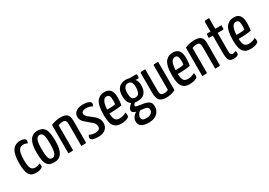

<svg xmlns="http://www.w3.org/2000/svg" viewBox="17 -1632 3901 2782"><g transform="rotate(-30 1967.5 -241.5)"><path d="M294 -465Q294 -442 285 -420Q251 -439 214 -439Q194 -439 178.5 -432Q163 -425 147 -406Q131 -387 122.5 -344.5Q114 -302 114 -238Q114 -136 135 -99Q156 -62 204 -62Q251 -62 284 -85Q292 -56 292 -41Q292 -20 260 -5Q228 10 180 10Q141 10 115.5 0.5Q90 -9 70 -35Q50 -61 40.5 -111Q31 -161 31 -239Q31 -308 42 -359Q53 -410 70 -438.5Q87 -467 112 -483.5Q137 -500 159.5 -505Q182 -510 210 -510Q246 -510 270 -497Q294 -484 294 -465Z M327 -250Q327 -510 494 -510Q576 -510 612.5 -454.5Q649 -399 649 -252Q649 -116 607.5 -53Q566 10 484 10Q442 10 415.5 1Q389 -8 367.5 -35Q346 -62 336.5 -114.5Q327 -167 327 -250ZM415 -248Q415 -168 424 -125.5Q433 -83 447 -70.5Q461 -58 486 -58Q522 -58 541.5 -100Q561 -142 561 -252Q561 -366 545 -404Q529 -442 491 -442Q454 -442 434.5 -400Q415 -358 415 -248Z M721 0V-476Q799 -510 880 -510Q958 -510 989 -479.5Q1020 -449 1020 -376V-16Q1020 -4 1009 -2Q998 0 937 0V-352Q937 -402 925 -421Q913 -440 877 -440Q834 -440 802 -422V-16Q802 -4 791.5 -2Q781 0 721 0Z M1251 -203 1154 -286Q1096 -333 1096 -392Q1096 -447 1137.5 -478.5Q1179 -510 1260 -510Q1307 -510 1337 -499.5Q1367 -489 1376 -477.5Q1385 -466 1385 -454Q1385 -433 1368 -413Q1324 -440 1269 -440Q1233 -440 1211.5 -427Q1190 -414 1190 -391Q1190 -362 1230 -329L1323 -254Q1356 -222 1369.5 -194Q1383 -166 1383 -129Q1383 -63 1338.5 -26.5Q1294 10 1217 10Q1162 10 1128.5 -3Q1095 -16 1095 -40Q1095 -64 1110 -87Q1151 -63 1209 -63Q1291 -63 1291 -124Q1291 -168 1251 -203Z M1618 -68Q1678 -68 1732 -100Q1739 -78 1739 -45Q1739 -22 1698.5 -6Q1658 10 1601 10Q1563 10 1536 0.5Q1509 -9 1486.5 -33.5Q1464 -58 1452.5 -105.5Q1441 -153 1441 -224Q1441 -314 1455.5 -373.5Q1470 -433 1497.5 -461.5Q1525 -490 1552.5 -500Q1580 -510 1618 -510Q1745 -510 1745 -350Q1745 -270 1734 -220Q1653 -204 1524 -204Q1527 -126 1548.5 -97Q1570 -68 1618 -68ZM1609 -439Q1533 -439 1524 -269Q1615 -267 1662 -280Q1667 -303 1667 -340Q1666 -396 1654 -417.5Q1642 -439 1609 -439Z M2026 -502H2147Q2155 -488 2155 -464Q2155 -433 2127 -433Q2113 -433 2091 -438Q2129 -402 2129 -329Q2129 -154 1967 -154Q1941 -154 1922 -158Q1895 -131 1895 -114Q1895 -104 1916 -98.5Q1937 -93 1984 -86Q1989 -85 1992 -85Q1996 -84 2003 -83Q2010 -82 2014 -82Q2080 -72 2113.5 -46.5Q2147 -21 2147 34Q2147 104 2098 150.5Q2049 197 1955 197Q1795 197 1795 88Q1795 18 1871 -33Q1810 -51 1810 -86Q1810 -128 1873 -178Q1811 -217 1811 -327Q1811 -510 1978 -510Q2003 -510 2026 -502ZM1972 -216Q2048 -216 2048 -348Q2048 -451 1975 -451Q1939 -451 1917.5 -421.5Q1896 -392 1896 -329Q1896 -271 1911.5 -243.5Q1927 -216 1972 -216ZM2065 45Q2065 12 2041.5 -1Q2018 -14 1952 -19L1933 -21Q1878 19 1878 69Q1878 96 1896 109.5Q1914 123 1962 123Q2012 123 2038.5 99Q2065 75 2065 45Z M2510 -500V-26Q2443 10 2360 10Q2274 10 2242.5 -29Q2211 -68 2211 -156V-484Q2211 -496 2221 -498Q2231 -500 2294 -500V-149Q2294 -98 2307.5 -79Q2321 -60 2362 -60Q2402 -60 2429 -79V-484Q2429 -496 2439.5 -498Q2450 -500 2510 -500Z M2762 -68Q2822 -68 2876 -100Q2883 -78 2883 -45Q2883 -22 2842.5 -6Q2802 10 2745 10Q2707 10 2680 0.5Q2653 -9 2630.5 -33.5Q2608 -58 2596.5 -105.5Q2585 -153 2585 -224Q2585 -314 2599.5 -373.5Q2614 -433 2641.5 -461.5Q2669 -490 2696.5 -500Q2724 -510 2762 -510Q2889 -510 2889 -350Q2889 -270 2878 -220Q2797 -204 2668 -204Q2671 -126 2692.5 -97Q2714 -68 2762 -68ZM2753 -439Q2677 -439 2668 -269Q2759 -267 2806 -280Q2811 -303 2811 -340Q2810 -396 2798 -417.5Q2786 -439 2753 -439Z M2961 0V-476Q3039 -510 3120 -510Q3198 -510 3229 -479.5Q3260 -449 3260 -376V-16Q3260 -4 3249 -2Q3238 0 3177 0V-352Q3177 -402 3165 -421Q3153 -440 3117 -440Q3074 -440 3042 -422V-16Q3042 -4 3031.5 -2Q3021 0 2961 0Z M3386 -431H3318Q3318 -478 3320.5 -489Q3323 -500 3335 -500H3386V-652Q3386 -672 3399.5 -676Q3413 -680 3466 -680V-500H3570Q3570 -452 3567.5 -441.5Q3565 -431 3553 -431H3466V-139Q3466 -112 3467.5 -98Q3469 -84 3477.5 -71.5Q3486 -59 3503 -59Q3528 -59 3561 -74Q3567 -54 3567 -34Q3567 10 3481 10Q3422 10 3404 -26Q3386 -62 3386 -139Z M3781 -68Q3841 -68 3895 -100Q3902 -78 3902 -45Q3902 -22 3861.5 -6Q3821 10 3764 10Q3726 10 3699 0.5Q3672 -9 3649.5 -33.5Q3627 -58 3615.5 -105.5Q3604 -153 3604 -224Q3604 -314 3618.5 -373.5Q3633 -433 3660.5 -461.5Q3688 -490 3715.5 -500Q3743 -510 3781 -510Q3908 -510 3908 -350Q3908 -270 3897 -220Q3816 -204 3687 -204Q3690 -126 3711.5 -97Q3733 -68 3781 -68ZM3772 -439Q3696 -439 3687 -269Q3778 -267 3825 -280Q3830 -303 3830 -340Q3829 -396 3817 -417.5Q3805 -439 3772 -439Z"/></g></svg>

Font: YanoneKaffeesatzRR
Style: Regular
Weight: 400
Designer: Yanone (Cyrillic: Daniel Pouzeot & Huerta Tipografica)
Foundry: Yanone
Version: Version 1.100;PS 001.100;hotconv 1.0.70;makeotf.lib2.5.58329